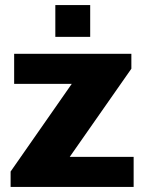

<svg xmlns="http://www.w3.org/2000/svg" viewBox="-20 -740 575 760"><path d="M199 -594H337V-720H199ZM22 0H509V-119H256L500 -468V-527H36V-408H264L22 -61Z"/></svg>

Font: Archivo ExtraBold
Style: Regular
Weight: 800
Designer: Hector Gatti
Foundry: Omnibus-Type
Version: Version 2.001